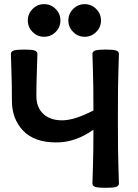

<svg xmlns="http://www.w3.org/2000/svg" viewBox="-20 -892 659 920"><path d="M486.3 7.8Q444.3 7.8 433.6 2.4Q422.9 -2.9 422.9 -12.7Q422.9 -33.2 425.3 -93.8Q427.7 -154.3 427.7 -270.5Q341.8 -209.5 250.5 -209.5Q144 -209.5 90.6 -266.1Q37.1 -322.8 37.1 -408.2Q37.1 -490.2 34.7 -551.8Q32.2 -613.3 32.2 -633.8Q32.2 -643.6 43 -648.9Q53.7 -654.3 95.7 -654.3Q138.2 -654.3 148.7 -648.9Q159.2 -643.6 159.2 -633.8Q159.2 -613.3 156.7 -551.8Q154.3 -490.2 154.3 -432.6Q154.3 -377 187.5 -346.2Q220.7 -315.4 277.8 -315.4Q336.9 -315.4 427.7 -362.8Q427.7 -490.2 425.3 -551.8Q422.9 -613.3 422.9 -633.8Q422.9 -643.6 433.6 -648.9Q444.3 -654.3 486.3 -654.3Q528.8 -654.3 539.3 -648.9Q549.8 -643.6 549.8 -633.8Q549.8 -613.3 547.4 -551.8Q544.9 -490.2 544.9 -323.2Q544.9 -156.2 547.4 -94.7Q549.8 -33.2 549.8 -12.7Q549.8 -2.9 539.3 2.4Q528.8 7.8 486.3 7.8ZM385.7 -715.8Q353.5 -715.8 330.6 -738.8Q307.6 -761.7 307.6 -793.9Q307.6 -826.2 330.6 -849.1Q353.5 -872.1 385.7 -872.1Q418 -872.1 440.9 -849.1Q463.9 -826.2 463.9 -793.9Q463.9 -761.7 440.9 -738.8Q418 -715.8 385.7 -715.8ZM191.4 -715.8Q159.2 -715.8 136.2 -738.8Q113.3 -761.7 113.3 -793.9Q113.3 -826.2 136.2 -849.1Q159.2 -872.1 191.4 -872.1Q223.6 -872.1 246.6 -849.1Q269.5 -826.2 269.5 -793.9Q269.5 -761.7 246.6 -738.8Q223.6 -715.8 191.4 -715.8Z"/></svg>

Font: Bainsley
Style: Bold
Weight: 700
Designer: Paul James MIller
Foundry: High-Logic / Made with FontCreator
Version: Version 1.411;March 28, 2021;FontCreator 13.0.0.2683 64-bit